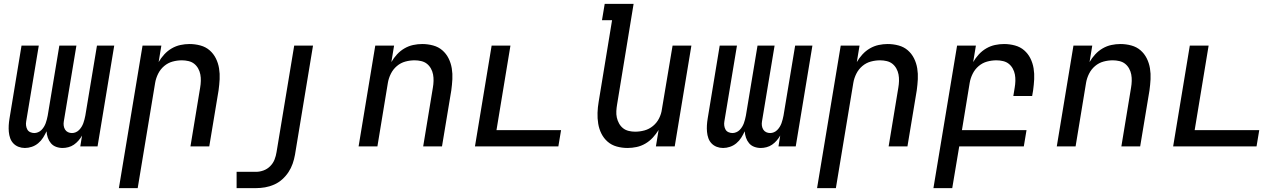

<svg xmlns="http://www.w3.org/2000/svg" viewBox="-20 -755 6640 990"><path d="M108 8Q91 8 75.5 2Q60 -4 49 -15.5Q38 -27 32.5 -42.5Q27 -58 25.5 -75Q24 -92 25 -109Q26 -126 29 -144L91 -520H180L115 -129Q113 -118 114.5 -107Q116 -96 121 -87Q126 -78 136 -73.5Q146 -69 157 -69Q166 -69 176 -73Q186 -77 193.5 -84.5Q201 -92 206.5 -101Q212 -110 215.5 -119.5Q219 -129 221.5 -139Q224 -149 226 -159L286 -520H374L309 -129Q307 -118 308.5 -107Q310 -96 315.5 -87Q321 -78 330.5 -73.5Q340 -69 351 -69Q361 -69 370.5 -73Q380 -77 387.5 -84.5Q395 -92 400.5 -101Q406 -110 409.5 -119.5Q413 -129 415.5 -139Q418 -149 420 -159L480 -520H569L483 0H394L403 -56Q395 -42 384.5 -30Q374 -18 361 -9Q348 0 332.5 4Q317 8 303 8Q285 8 269 2Q253 -4 242.5 -16.5Q232 -29 226.5 -45Q221 -61 220 -78Q212 -61 202 -45Q192 -29 177 -16.5Q162 -4 144 2Q126 8 109 8Z M593 215 715 -520H812L798 -435Q810 -456 827 -474.5Q844 -493 865.5 -505.5Q887 -518 910.5 -523Q934 -528 957 -528Q986 -528 1013.5 -520.5Q1041 -513 1061 -495.5Q1081 -478 1093 -454Q1105 -430 1109.5 -402.5Q1114 -375 1112.5 -346.5Q1111 -318 1107 -289L1059 0H962L1012 -303Q1015 -320 1015.5 -337.5Q1016 -355 1013 -371Q1010 -387 1002 -401.5Q994 -416 981.5 -426Q969 -436 952 -440Q935 -444 918 -444Q894 -444 870 -437.5Q846 -431 826.5 -414.5Q807 -398 795.5 -375Q784 -352 780 -328L690 215Z M1200 215V131H1300Q1319 131 1338.5 124Q1358 117 1373 102Q1388 87 1395.5 68Q1403 49 1406 29L1497 -520H1594L1501 43Q1497 66 1489 89Q1481 112 1467.5 132.5Q1454 153 1435 170Q1416 187 1393 197Q1370 207 1346.5 211Q1323 215 1300 215Z M1829 0 1915 -520H2012L1998 -435Q2010 -456 2027 -474.5Q2044 -493 2065.5 -505.5Q2087 -518 2110.5 -523Q2134 -528 2157 -528Q2186 -528 2213.5 -520.5Q2241 -513 2261 -495.5Q2281 -478 2293 -454Q2305 -430 2309.5 -402.5Q2314 -375 2312.5 -346.5Q2311 -318 2307 -289L2259 0H2162L2212 -303Q2215 -320 2215.5 -337.5Q2216 -355 2213 -371Q2210 -387 2202 -401.5Q2194 -416 2181.5 -426Q2169 -436 2152 -440Q2135 -444 2118 -444Q2094 -444 2070 -437.5Q2046 -431 2026.5 -414.5Q2007 -398 1995.5 -375Q1984 -352 1980 -328L1926 0Z M2429 0 2515 -520H2612L2540 -84H2873L2859 0Z M3216 8Q3187 8 3160 0.5Q3133 -7 3113 -24.5Q3093 -42 3081 -66Q3069 -90 3064.5 -117.5Q3060 -145 3061 -173.5Q3062 -202 3067 -231L3136 -651H3084L3098 -735H3247L3162 -217Q3159 -200 3158 -182.5Q3157 -165 3160.5 -149Q3164 -133 3172 -118.5Q3180 -104 3192.5 -94Q3205 -84 3221.5 -80Q3238 -76 3255 -76Q3279 -76 3303 -82.5Q3327 -89 3347 -105.5Q3367 -122 3378.5 -145Q3390 -168 3393 -192L3448 -520H3545L3459 0H3362L3376 -85Q3363 -64 3346 -45.5Q3329 -27 3307.5 -14.5Q3286 -2 3262.5 3Q3239 8 3216 8Z M3708 8Q3691 8 3675.5 2Q3660 -4 3649 -15.5Q3638 -27 3632.5 -42.5Q3627 -58 3625.5 -75Q3624 -92 3625 -109Q3626 -126 3629 -144L3691 -520H3780L3715 -129Q3713 -118 3714.5 -107Q3716 -96 3721 -87Q3726 -78 3736 -73.5Q3746 -69 3757 -69Q3766 -69 3776 -73Q3786 -77 3793.5 -84.5Q3801 -92 3806.5 -101Q3812 -110 3815.5 -119.5Q3819 -129 3821.5 -139Q3824 -149 3826 -159L3886 -520H3974L3909 -129Q3907 -118 3908.5 -107Q3910 -96 3915.5 -87Q3921 -78 3930.5 -73.5Q3940 -69 3951 -69Q3961 -69 3970.5 -73Q3980 -77 3987.5 -84.5Q3995 -92 4000.5 -101Q4006 -110 4009.5 -119.5Q4013 -129 4015.5 -139Q4018 -149 4020 -159L4080 -520H4169L4083 0H3994L4003 -56Q3995 -42 3984.5 -30Q3974 -18 3961 -9Q3948 0 3932.5 4Q3917 8 3903 8Q3885 8 3869 2Q3853 -4 3842.5 -16.5Q3832 -29 3826.5 -45Q3821 -61 3820 -78Q3812 -61 3802 -45Q3792 -29 3777 -16.5Q3762 -4 3744 2Q3726 8 3709 8Z M4193 215 4315 -520H4412L4398 -435Q4410 -456 4427 -474.5Q4444 -493 4465.5 -505.5Q4487 -518 4510.5 -523Q4534 -528 4557 -528Q4586 -528 4613.5 -520.5Q4641 -513 4661 -495.5Q4681 -478 4693 -454Q4705 -430 4709.5 -402.5Q4714 -375 4712.5 -346.5Q4711 -318 4707 -289L4659 0H4562L4612 -303Q4615 -320 4615.5 -337.5Q4616 -355 4613 -371Q4610 -387 4602 -401.5Q4594 -416 4581.5 -426Q4569 -436 4552 -440Q4535 -444 4518 -444Q4494 -444 4470 -437.5Q4446 -431 4426.5 -414.5Q4407 -398 4395.5 -375Q4384 -352 4380 -328L4290 215Z M4793 215 4915 -520H5012L4998 -435Q5010 -456 5027 -474.5Q5044 -493 5065.5 -505.5Q5087 -518 5110.5 -523Q5134 -528 5157 -528Q5186 -528 5213.5 -520.5Q5241 -513 5261 -495.5Q5281 -478 5293 -454Q5305 -430 5309.5 -402.5Q5314 -375 5312.5 -346.5Q5311 -318 5307 -289L5302 -260H5205L5212 -303Q5215 -320 5215.5 -337.5Q5216 -355 5213 -371Q5210 -387 5202 -401.5Q5194 -416 5181.5 -426Q5169 -436 5152 -440Q5135 -444 5118 -444Q5094 -444 5070 -437.5Q5046 -431 5026.5 -414.5Q5007 -398 4995.5 -375Q4984 -352 4980 -328L4940 -84H5273L5259 0H4926L4890 215Z M5429 0 5515 -520H5612L5598 -435Q5610 -456 5627 -474.5Q5644 -493 5665.5 -505.5Q5687 -518 5710.5 -523Q5734 -528 5757 -528Q5786 -528 5813.5 -520.5Q5841 -513 5861 -495.5Q5881 -478 5893 -454Q5905 -430 5909.5 -402.5Q5914 -375 5912.5 -346.5Q5911 -318 5907 -289L5859 0H5762L5812 -303Q5815 -320 5815.5 -337.5Q5816 -355 5813 -371Q5810 -387 5802 -401.5Q5794 -416 5781.5 -426Q5769 -436 5752 -440Q5735 -444 5718 -444Q5694 -444 5670 -437.5Q5646 -431 5626.5 -414.5Q5607 -398 5595.5 -375Q5584 -352 5580 -328L5526 0Z M6029 0 6115 -520H6212L6140 -84H6473L6459 0Z"/></svg>

Font: Iosevka Md Ex Obl
Style: Regular
Weight: 500
Width: 7
Italic angle: -9°
Monospace: yes
Designer: Belleve Invis
Foundry: Belleve Invis
Version: Version 32.5.0; ttfautohint (v1.8.4)